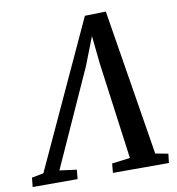

<svg xmlns="http://www.w3.org/2000/svg" viewBox="-131 -825 828 900"><g transform="rotate(-10 282.5 -375.0)"><path d="M432.5 -750.5 545 -55 605.5 -43.5 600.5 0H334L338 -44L424.5 -55L362.5 -514.5L343.5 -696L366 -693.5L296.5 -515L89 -55L170 -44L166 0H-48L-43.5 -44L12.5 -54.5L332.5 -748Z"/></g></svg>

Font: Merriweather 24pt Medium
Style: Italic
Weight: 500
Italic angle: -7.8°
Version: Version 2.101